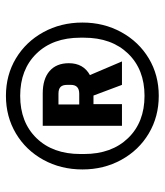

<svg xmlns="http://www.w3.org/2000/svg" viewBox="26 -798 555 647"><g transform="rotate(-90 303.5 -474.5)"><path d="M56 -474Q56 -547 88.5 -606Q121 -665 177.5 -698.5Q234 -732 304 -732Q374 -732 430 -698.5Q486 -665 518.5 -606Q551 -547 551 -474Q551 -402 518.5 -343Q486 -284 430 -250.5Q374 -217 304 -217Q234 -217 177.5 -250.5Q121 -284 88.5 -343Q56 -402 56 -474ZM304 -265Q393 -265 446.5 -320.5Q500 -376 500 -469V-481Q500 -574 446.5 -629Q393 -684 304 -684Q215 -684 161.5 -629Q108 -574 108 -481V-469Q108 -376 161.5 -320.5Q215 -265 304 -265ZM203 -608H312Q361 -608 387.5 -585Q414 -562 414 -520Q414 -471 374 -449L420 -341H341L305 -437H276V-341H203ZM311 -485Q341 -485 341 -513V-526Q341 -541 334 -548Q327 -555 311 -555H275V-485Z"/></g></svg>

Font: Mozilla Text BETA
Style: Bold
Weight: 700
Designer: Studio DRAMA
Foundry: Studio DRAMA
Version: Version 0.100